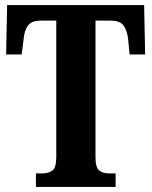

<svg xmlns="http://www.w3.org/2000/svg" viewBox="-20 -734 595 754"><path d="M121 0V-53H146Q170 -53 185.5 -64Q201 -75 201 -119V-653H141Q104 -653 90 -634Q76 -615 73 -582L65 -520H4L8 -714H546L550 -520H489L483 -582Q479 -615 465 -634Q451 -653 414 -653H355V-118Q355 -75 370 -64Q385 -53 409 -53H434V0Z"/></svg>

Font: Noto Serif Ethiopic ExtraCondensed ExtraBold
Style: Regular
Weight: 800
Width: 2
Designer: Monotype Design Team
Foundry: Monotype Imaging Inc.
Version: Version 2.102; ttfautohint (v1.8.4.7-5d5b)